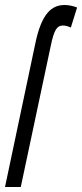

<svg xmlns="http://www.w3.org/2000/svg" viewBox="-56 -747 328 767"><path d="M27 0 147 -565C160 -628 172 -645 195 -645C204 -645 214 -643 227 -637L252 -717C234 -724 217 -727 202 -727C151 -727 110 -694 85 -573L-36 0Z"/></svg>

Font: League Gothic Condensed Italic
Style: Regular
Weight: 400
Width: 3
Designer: Tyler Finck
Foundry: The League of Moveable Type
Version: Version 1.001;PS 001.001;hotconv 1.0.56;makeotf.lib2.0.21325